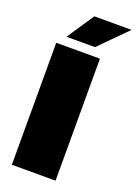

<svg xmlns="http://www.w3.org/2000/svg" viewBox="-176 -1021 772 1090"><g transform="rotate(20 210.5 -476.0)"><path d="M87 -789 196 -952H421L259 -789ZM44 0V-737H308V0Z"/></g></svg>

Font: Tomorrow ExtraBold
Style: Regular
Weight: 800
Designer: Tony de Marco, Monica Rizzolli
Foundry: Just in Type
Version: Version 2.002